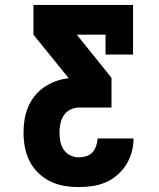

<svg xmlns="http://www.w3.org/2000/svg" viewBox="-20 -550 640 775"><path d="M298 205Q268 205 238.5 200Q209 195 182.5 182Q156 169 134.5 148Q113 127 99.5 100.5Q86 74 80.5 44.5Q75 15 75 -14Q75 -41 79 -67Q83 -93 93 -117Q103 -141 119.5 -162Q136 -183 158 -198Q180 -213 204.5 -222Q229 -231 256 -234V-236L115 -410V-530H517V-330H406V-410H290L430 -236V-116H300Q282 -116 265 -108Q248 -100 238 -85Q228 -70 224 -51.5Q220 -33 220 -15Q220 -15 220 -15Q220 -15 220 -15Q220 3 223.5 21Q227 39 237 54Q247 69 263.5 77Q280 85 298 85Q313 85 328 80.5Q343 76 353 65Q363 54 368 39Q373 24 374 9H519Q519 37 511.5 64Q504 91 489.5 114.5Q475 138 453.5 156.5Q432 175 406.5 186Q381 197 353.5 201Q326 205 298 205Z"/></svg>

Font: Iosevka Curly Slab HvEx
Style: Regular
Weight: 900
Width: 7
Monospace: yes
Designer: Belleve Invis
Foundry: Belleve Invis
Version: Version 11.1.0; ttfautohint (v1.8.3)